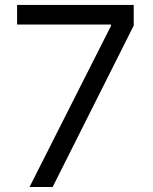

<svg xmlns="http://www.w3.org/2000/svg" viewBox="-20 -747 611 767"><path d="M98 0H190.3L514.2 -644.9V-727.3H48.3V-649.1H423.3V-643.5Z"/></svg>

Font: Magic Ui Pro
Style: Regular
Weight: 400
Designer: Stefan Endress, Andreas Faust
Version: Version 1.000;FEAKit 1.0